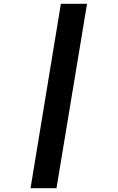

<svg xmlns="http://www.w3.org/2000/svg" viewBox="-20 -843 616 1006"><path d="M140 143H276L436 -823H299Z"/></svg>

Font: Iosevka Sparkle XBdObl
Style: Regular
Weight: 800
Italic angle: -9°
Designer: Belleve Invis
Foundry: Belleve Invis
Version: Version 4.5.0; ttfautohint (v1.8.3)